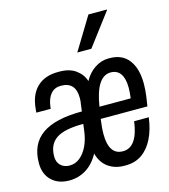

<svg xmlns="http://www.w3.org/2000/svg" viewBox="-119 -846 833 946"><g transform="rotate(-15 297.0 -373.0)"><path d="M118.5 10Q61.8 10 28.1 -22.8Q-5.5 -55.5 -5.5 -111.2Q-5.5 -208.5 61.4 -255.6Q128.2 -302.8 265.2 -302.8L269.2 -335.2Q271.2 -344.2 271.9 -353.4Q272.5 -362.5 272.5 -370.2Q272.5 -451.8 197.5 -451.8Q165.5 -451.8 146.2 -429.8Q127 -407.8 121.5 -366.5L120.2 -355H47.2Q47.2 -358.8 47.4 -363.4Q47.5 -368 48.5 -372.8Q54.5 -444.8 94.1 -482.9Q133.8 -521 202 -521H209Q260.5 -521 292.5 -497.4Q324.5 -473.8 335 -439Q355.8 -477.5 388.8 -499.2Q421.8 -521 458 -521H465Q529 -521 562.2 -477.1Q595.5 -433.2 595.5 -356.2Q595.5 -342 594.4 -326.4Q593.2 -310.8 591.2 -294.5L583.5 -243.2H345.2Q342.2 -221.5 340.6 -202.4Q339 -183.2 339 -166.5Q339 -114.5 356.8 -87.6Q374.5 -60.8 411 -60.8Q484.2 -60.8 501.5 -189.8H576.2Q568 -127.8 545.5 -82.9Q523 -38 488.1 -14Q453.2 10 406.8 10H398Q350.8 10 316.5 -14.6Q282.2 -39.2 269.8 -86.8Q243.8 -38.5 204.6 -14.2Q165.5 10 118.5 10ZM138.2 -60.8Q167.8 -60.8 191 -79.4Q214.2 -98 229.9 -130.2Q245.5 -162.5 251 -204L256 -241.8Q159 -241.8 117.4 -213.2Q75.8 -184.8 75.8 -123.5Q75.8 -94 93.4 -77.4Q111 -60.8 138.2 -60.8ZM354.8 -302.8H514.2Q516.2 -318 517.2 -331Q518.2 -344 518.2 -356.2Q518.2 -403 501.2 -427.4Q484.2 -451.8 451.5 -451.8Q415 -451.8 390.9 -415Q366.8 -378.2 354.8 -302.8ZM318.5 -589 420 -756H513.5L514 -753L390.2 -589Z"/></g></svg>

Font: Chivo Mono Medium
Style: Italic
Weight: 500
Italic angle: -8.05°
Monospace: yes
Designer: Hector Gatti
Foundry: Omnibus-Type
Version: Version 1.008